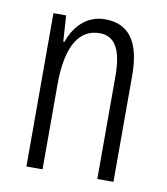

<svg xmlns="http://www.w3.org/2000/svg" viewBox="-67 -599 570 656"><g transform="rotate(10 218.0 -271.0)"><path d="M246 -542C182 -542 141 -497 122 -442H118L112 -532H68V0H124V-294C124 -430 166 -492 236 -492C288 -492 314 -450 314 -356V0H370V-369C370 -488 327 -542 246 -542Z"/></g></svg>

Font: Noto Sans Bengali ExtraCondensed Light
Style: Regular
Weight: 300
Width: 2
Designer: Joana Ranito - Universal Thirst; Jelle Bosma - Monotype Design Team
Foundry: Universal Thirst ehf.
Version: Version 3.000